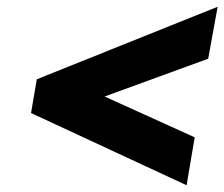

<svg xmlns="http://www.w3.org/2000/svg" viewBox="-20 -550 665 569"><path d="M290 -264 597 -376 625 -530 89 -315 72 -215 533 -1 557 -143Z"/></svg>

Font: Jost
Style: Bold Italic
Weight: 700
Italic angle: -5°
Version: Version 3.710